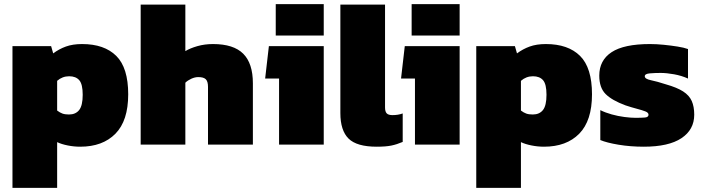

<svg xmlns="http://www.w3.org/2000/svg" viewBox="-20 -696 3381 924"><path d="M40 208V-474H226L236 -439Q264 -460 297 -472Q330 -484 375 -484Q482 -484 539.5 -427Q597 -370 597 -242Q597 -115 535.5 -52.5Q474 10 366 10Q336 10 306 4Q276 -2 255 -12V208ZM312 -145Q344 -145 361 -166.5Q378 -188 378 -240Q378 -291 361.5 -310Q345 -329 313 -329Q280 -329 255 -307V-164Q268 -154 280.5 -149.5Q293 -145 312 -145Z M657 0V-674H872V-450Q895 -464 930 -474Q965 -484 1005 -484Q1104 -484 1150.5 -437.5Q1197 -391 1197 -295V0H981V-278Q981 -304 970.5 -314.5Q960 -325 934 -325Q918 -325 900.5 -317Q883 -309 872 -298V0Z M1307 -525V-676H1538V-525ZM1323 0V-318H1256L1274 -474H1538V0Z M1793 10Q1697 10 1657.5 -29Q1618 -68 1618 -152V-674H1833V-179Q1833 -159 1841 -150.5Q1849 -142 1869 -142Q1882 -142 1894.5 -144Q1907 -146 1918 -150V-13Q1890 -1 1863.5 4.5Q1837 10 1793 10Z M1961 -525V-676H2192V-525ZM1977 0V-318H1910L1928 -474H2192V0Z M2272 208V-474H2458L2468 -439Q2496 -460 2529 -472Q2562 -484 2607 -484Q2714 -484 2771.5 -427Q2829 -370 2829 -242Q2829 -115 2767.5 -52.5Q2706 10 2598 10Q2568 10 2538 4Q2508 -2 2487 -12V208ZM2544 -145Q2576 -145 2593 -166.5Q2610 -188 2610 -240Q2610 -291 2593.5 -310Q2577 -329 2545 -329Q2512 -329 2487 -307V-164Q2500 -154 2512.5 -149.5Q2525 -145 2544 -145Z M3078 10Q3014 10 2957 0.5Q2900 -9 2869 -22V-166Q2893 -154 2923.5 -145.5Q2954 -137 2985 -133Q3016 -129 3038 -129Q3067 -129 3084 -130.5Q3101 -132 3101 -144Q3101 -154 3085.5 -160Q3070 -166 3045 -172.5Q3020 -179 2990 -189Q2925 -213 2894.5 -243.5Q2864 -274 2864 -332Q2864 -406 2923.5 -445Q2983 -484 3108 -484Q3139 -484 3174 -480.5Q3209 -477 3240.5 -472Q3272 -467 3291 -460V-318Q3260 -332 3224 -338.5Q3188 -345 3159 -345Q3133 -345 3108 -343Q3083 -341 3083 -329Q3083 -316 3112.5 -310Q3142 -304 3185 -290Q3238 -275 3267.5 -256Q3297 -237 3309 -210Q3321 -183 3321 -144Q3321 -72 3259.5 -31Q3198 10 3078 10Z"/></svg>

Font: Kanit ExtraBold
Style: Regular
Weight: 800
Designer: Katatrad Team
Foundry: CadsonDemak
Version: Version 2.000; ttfautohint (v1.8.3)